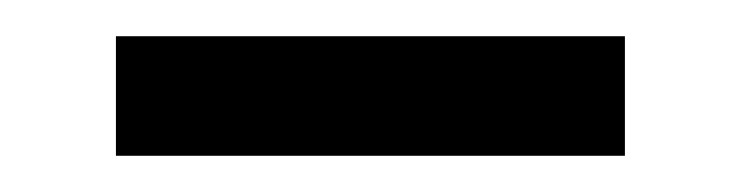

<svg xmlns="http://www.w3.org/2000/svg" viewBox="-20 -334 410 106"><path d="M44 -248H325V-314H44Z"/></svg>

Font: Source Han Serif CN
Style: Bold
Weight: 700
Designer: Ryoko NISHIZUKA 西塚涼子 (kana & ideographs); Frank Grießhammer (Latin, Greek & Cyrillic); Wenlong ZHANG 张文龙 (bopomofo); San
Foundry: Adobe
Version: Version 2.003;hotconv 1.1.1;makeotfexe 2.6.0